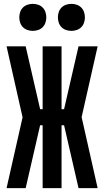

<svg xmlns="http://www.w3.org/2000/svg" viewBox="-20 -975 540 995"><path d="M113 0H14L97 -367L14 -735H113L188 -409H201V-735H299V-409H312L387 -735H486L403 -368L486 0H387L312 -326H299V0H201V-326H188ZM350 -815Q336 -815 322.5 -819.5Q309 -824 299 -834Q289 -844 284.5 -857.5Q280 -871 280 -885Q280 -899 284.5 -912.5Q289 -926 299 -936Q309 -946 322.5 -950.5Q336 -955 350 -955Q364 -955 377.5 -950.5Q391 -946 401 -936Q411 -926 415.5 -912.5Q420 -899 420 -885Q420 -871 415.5 -857.5Q411 -844 401 -834Q391 -824 377.5 -819.5Q364 -815 350 -815ZM150 -815Q136 -815 122.5 -819.5Q109 -824 99 -834Q89 -844 84.5 -857.5Q80 -871 80 -885Q80 -899 84.5 -912.5Q89 -926 99 -936Q109 -946 122.5 -950.5Q136 -955 150 -955Q164 -955 177.5 -950.5Q191 -946 201 -936Q211 -926 215.5 -912.5Q220 -899 220 -885Q220 -871 215.5 -857.5Q211 -844 201 -834Q191 -824 177.5 -819.5Q164 -815 150 -815Z"/></svg>

Font: Iosevka SS18 Extrabold
Style: Regular
Weight: 800
Monospace: yes
Designer: Belleve Invis
Foundry: Belleve Invis
Version: Version 25.1.1; ttfautohint (v1.8.4)